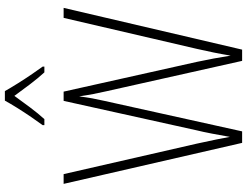

<svg xmlns="http://www.w3.org/2000/svg" viewBox="-130 -858 989 768"><g transform="rotate(-90 364.0 -474.5)"><path d="M716 -714 549 0H504L382 -545Q376 -572 371.5 -595Q367 -618 362 -652Q358 -621 354 -599Q350 -577 344 -551L222 0H176L12 -714H51L173 -181Q183 -136 189.5 -103.5Q196 -71 200 -49Q206 -84 213 -120.5Q220 -157 226 -181L344 -714H381L500 -181Q508 -143 513.5 -113.5Q519 -84 525 -46Q531 -82 537.5 -114Q544 -146 552 -181L676 -714ZM383 -949Q396 -926 414.5 -896.5Q433 -867 451.5 -840Q470 -813 481 -798V-791H458Q435 -816 410 -849Q385 -882 364 -911Q344 -883 318.5 -849Q293 -815 271 -791H247V-798Q261 -817 279.5 -844Q298 -871 315.5 -899Q333 -927 345 -949Z"/></g></svg>

Font: Noto Sans Thai Cond ExtLt
Style: Regular
Weight: 200
Width: 3
Designer: Monotype Design Team
Foundry: Monotype Imaging Inc.
Version: Version 2.002; ttfautohint (v1.8.4.7-5d5b)